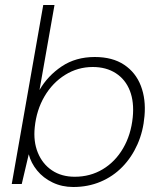

<svg xmlns="http://www.w3.org/2000/svg" viewBox="-20 -736 643 768"><path d="M273 12Q228 12 190.5 -6Q153 -24 128.5 -54Q104 -84 95 -119L67 0H27L153 -716H198L138 -376Q171 -433 227 -470.5Q283 -508 359 -508Q430 -508 476.5 -477Q523 -446 543.5 -392.5Q564 -339 558 -272Q553 -211 530 -159Q507 -107 469.5 -68.5Q432 -30 382 -9Q332 12 273 12ZM279 -29Q341 -29 391 -59Q441 -89 472.5 -143Q504 -197 511 -267Q517 -328 499.5 -373Q482 -418 443.5 -443Q405 -468 351 -468Q291 -468 240.5 -436.5Q190 -405 158 -350.5Q126 -296 119 -227Q113 -170 131.5 -125Q150 -80 188 -54.5Q226 -29 279 -29Z"/></svg>

Font: DM Sans 24pt ExtraLight
Style: Italic
Weight: 250
Italic angle: -10°
Designer: Colophon Foundry, Jonny Pinhorn
Foundry: Colophon Foundry
Version: Version 4.004;gftools[0.9.30]